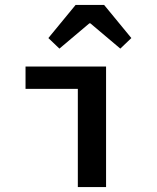

<svg xmlns="http://www.w3.org/2000/svg" viewBox="-20 -762 640 782"><path d="M297 0V-400H84V-491H412V0ZM222 -564 177 -607 288 -742H404L515 -607L470 -564L348 -667H344Z"/></svg>

Font: TypoPRO Source Code Pro
Style: Regular
Weight: 600
Monospace: yes
Designer: Paul D. Hunt, Teo Tuominen
Foundry: Adobe Systems Incorporated
Version: Version 2.010;PS 1.0;hotconv 1.0.84;makeotf.lib2.5.63406